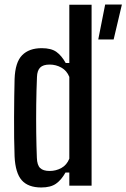

<svg xmlns="http://www.w3.org/2000/svg" viewBox="-20 -821 559 849"><path d="M162.5 8Q104.5 8 76.2 -24Q48 -56 44.5 -129Q43 -166 42.5 -211Q42 -256 42.2 -302.8Q42.5 -349.5 43 -393Q43.5 -436.5 44.5 -471Q47 -545.5 77.8 -576.8Q108.5 -608 164.5 -608Q206.5 -608 229.5 -591.5Q252.5 -575 270.5 -542.5H286.5V-800H385V0H286.5V-58H269.5Q251.5 -25.5 227.8 -8.8Q204 8 162.5 8ZM199.5 -65Q227.5 -65 251.5 -78.2Q275.5 -91.5 286.5 -119.5V-481Q275.5 -508.5 251.5 -522Q227.5 -535.5 199.5 -535.5Q170.5 -535.5 157.5 -522.2Q144.5 -509 143.5 -481Q141 -421.5 140.2 -358Q139.5 -294.5 140.2 -234Q141 -173.5 143 -123.5Q144 -91 157.5 -78Q171 -65 199.5 -65ZM414.5 -646.5 445 -801H519L482.5 -646.5Z"/></svg>

Font: Big Shoulders Text Thin SemiBold
Style: Regular
Weight: 600
Version: Version 2.002